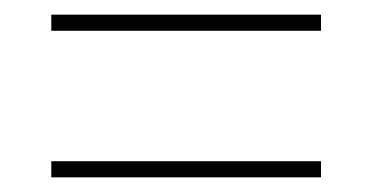

<svg xmlns="http://www.w3.org/2000/svg" viewBox="-20 -428 508 262"><path d="M50 -386V-408H418V-386ZM50 -186V-208H418V-186Z"/></svg>

Font: Rokkitt Thin
Style: Regular
Weight: 250
Version: Version 3.103